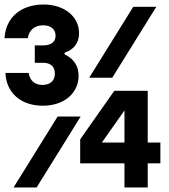

<svg xmlns="http://www.w3.org/2000/svg" viewBox="-26 -830 746 850"><path d="M322 -495C322 -538 300 -571 260 -589V-597C301 -610 324 -640 324 -683C324 -757 259 -810 167 -810C66 -810 -1 -752 -6 -661H97C103 -698 128 -718 165 -718C199 -718 220 -700 220 -672C220 -644 200 -629 165 -629H128V-552H165C198 -552 217 -535 217 -504C217 -473 196 -454 162 -454C128 -454 106 -473 101 -507H-2C2 -418 67 -362 164 -362C257 -362 322 -417 322 -495ZM34 0H136L331 -314H229ZM329 -107H525V0H628V-107H684V-199H628V-428H480L329 -213ZM369 -486H471L666 -800H564ZM425 -199 525 -341V-199Z"/></svg>

Font: Martian Mono Std Md
Style: Regular
Weight: 500
Monospace: yes
Designer: Roman Shamin
Foundry: Evil Martians
Version: Version 1.000